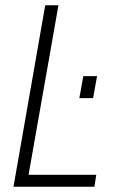

<svg xmlns="http://www.w3.org/2000/svg" viewBox="-20 -706 436 726"><path d="M31 0 151 -686H201L88 -45H344L337 0ZM280 -335 295 -418H347L332 -335Z"/></svg>

Font: Archivo Condensed Thin
Style: Italic
Weight: 250
Width: 3
Italic angle: -10°
Designer: Hector Gatti
Foundry: Omnibus-Type
Version: Version 2.001